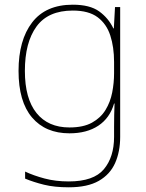

<svg xmlns="http://www.w3.org/2000/svg" viewBox="-20 -558 623 818"><path d="M290 -538Q363 -538 402.5 -509.5Q442 -481 463 -437H465L470 -528H492V25Q492 88 470.5 136.5Q449 185 401 212.5Q353 240 273 240Q212 240 167.5 229Q123 218 87 203V173Q123 190 170 202.5Q217 215 273 215Q379 215 422.5 163Q466 111 466 25V-17Q466 -46 466.5 -67Q467 -88 468 -117H466Q448 -55 399 -22.5Q350 10 276 10Q174 10 116.5 -57.5Q59 -125 59 -256Q59 -387 117 -462.5Q175 -538 290 -538ZM290 -513Q185 -513 135.5 -445Q86 -377 86 -256Q86 -138 135.5 -76.5Q185 -15 276 -15Q335 -15 372 -35.5Q409 -56 429.5 -89.5Q450 -123 458 -164Q466 -205 466 -246V-294Q466 -357 450 -406.5Q434 -456 396 -484.5Q358 -513 290 -513Z"/></svg>

Font: Noto Sans Tamil Thin
Style: Regular
Weight: 100
Designer: Jelle Bosma - Monotype Design Team
Foundry: Monotype Imaging Inc.
Version: Version 2.004; ttfautohint (v1.8.4.7-5d5b)